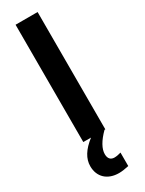

<svg xmlns="http://www.w3.org/2000/svg" viewBox="-247 -745 763 1012"><g transform="rotate(-30 134.5 -239.0)"><path d="M165 153C144 153 129 141 129 112C129 80 150 42 192 0H197V-714H63V0H110C57 41 31 83 31 129C31 195 76 236 145 236C162 236 183 233 205 228V146C192 150 178 153 165 153Z"/></g></svg>

Font: Kathrein 77 Bold Condensed
Style: Regular
Weight: 700
Width: 3
Designer: Lazydogs Typefoundry, based on Open Sans by Ascender Corporation
Foundry: Lazydogs Typefoundry
Version: Version 1.003;PS 001.003;hotconv 1.0.88;makeotf.lib2.5.64775